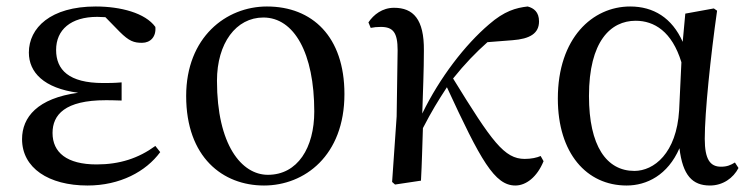

<svg xmlns="http://www.w3.org/2000/svg" viewBox="-20 -557 2317 592"><path d="M250 15C350 15 430 -28 474 -88L459 -107C407 -69 349 -50 278 -50C186 -50 142 -87 142 -147C142 -203 180 -248 306 -248C317 -248 328 -248 355 -247V-303C331 -301 315 -301 298 -301C192 -301 153 -342 153 -403C153 -465 198 -505 280 -505L305 -504L349 -459C378 -430 393 -425 418 -425C444 -425 462 -444 459 -474C428 -517 352 -537 275 -537C136 -537 69 -471 69 -395C69 -334 115 -285 221 -271C96 -254 48 -196 48 -128C48 -39 130 15 250 15Z M794 15C919 15 1042 -77 1042 -267C1042 -444 943 -537 803 -537C677 -537 554 -442 554 -261C554 -72 667 15 794 15ZM806 -18C725 -18 649 -110 649 -308C649 -424 708 -503 792 -503C887 -503 949 -393 949 -213C949 -102 898 -18 806 -18Z M1569 15C1602 15 1636 -11 1656 -60L1647 -76C1636 -71 1618 -67 1598 -67C1535 -67 1497 -120 1377 -315C1413 -360 1448 -396 1483 -427L1560 -433C1614 -437 1642 -454 1642 -491C1642 -520 1626 -532 1607 -537C1571 -533 1535 -523 1488 -482C1414 -419 1336 -318 1282 -207C1284 -273 1287 -340 1287 -401C1288 -498 1254 -533 1195 -533C1159 -533 1132 -512 1116 -488L1123 -471C1132 -473 1143 -474 1154 -474C1192 -474 1206 -457 1206 -402L1203 -198L1189 4L1198 12L1278 0C1281 -54 1282 -107 1284 -162C1312 -216 1330 -245 1358 -288C1462 -63 1505 15 1569 15Z M1912 15C1974 15 2039 -17 2075 -100C2085 -16 2115 15 2169 15C2209 15 2241 -8 2257 -39L2246 -56C2233 -48 2222 -43 2203 -43C2170 -43 2153 -65 2153 -129C2153 -211 2171 -383 2191 -524L2181 -531L2093 -515L2085 -428C2052 -502 1995 -537 1923 -537C1807 -537 1700 -440 1700 -253C1700 -84 1789 15 1912 15ZM2081 -365 2074 -217C2066 -84 1996 -30 1936 -30C1850 -30 1796 -107 1796 -261C1796 -430 1863 -493 1940 -493C1997 -493 2052 -460 2081 -365Z"/></svg>

Font: Noto Serif HK Medium
Style: Regular
Weight: 500
Designer: Ryoko NISHIZUKA 西塚涼子 (kana & ideographs); Frank Grießhammer (Latin, Greek & Cyrillic); Wenlong ZHANG 张文龙 (bopomofo); San
Foundry: Adobe
Version: Version 2.001;hotconv 1.1.0;makeotfexe 2.6.0